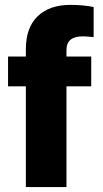

<svg xmlns="http://www.w3.org/2000/svg" viewBox="-20 -760 418 780"><path d="M350.6 -409.2H250V0H85V-409.2H12.7V-530.3H85V-559.6Q85 -647.9 133.1 -694.1Q181.2 -740.2 265.6 -740.2Q317.9 -740.2 360.4 -731.4V-609.4Q326.7 -612.3 315.4 -612.3Q283.2 -612.3 266.6 -598.6Q250 -585 250 -555.7V-530.3H350.6Z"/></svg>

Font: WEMIX Pretendard ExtraBold
Style: Regular
Weight: 800
Designer: Base glyphs from Inter by Rasmus Andersson; Hangeul glyphs from Noto Sans CJK(Source Han Sans) by Jang Soo-young and Kan
Foundry: Kil Hyung-jin
Version: Version 1.000